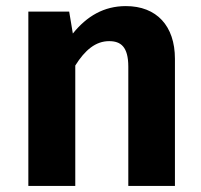

<svg xmlns="http://www.w3.org/2000/svg" viewBox="-20 -610 661 630"><path d="M393 -590C321 -590 265 -557 219 -500L207 -572H73V0H227V-395C259 -446 294 -475 338 -475C376 -475 401 -457 401 -391V0H554V-417C554 -525 494 -590 393 -590Z"/></svg>

Font: Glow Sans SC Normal
Style: Bold
Weight: 700
Designer: Ryoko NISHIZUKA (kana, bopomofo & ideographs); Paul D. Hunt (Latin, Greek & Cyrillic); Sandoll Communications, Soo-young
Version: Version 0.93